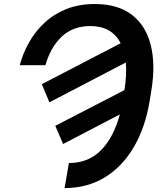

<svg xmlns="http://www.w3.org/2000/svg" viewBox="-20 -742 843 975"><path d="M210.9 -410.9H80.3Q95.9 -470.2 127 -525.7Q158 -581.3 205.1 -625.5Q252.1 -669.7 316.2 -695.7Q380.3 -721.6 461.6 -721.6Q577.4 -721.6 648.6 -667.6Q719.8 -613.6 745.2 -514.4Q770.6 -415.1 748.2 -279.8L739.7 -228Q717.3 -93 658.9 6Q600.5 105.1 511.5 159.1Q422.6 213.1 307.9 213.1L329.9 85.9Q429.3 85.9 493.6 20.1Q557.9 -45.8 588.4 -160.9L300.4 -10.7L260.7 -103L611.9 -284.4Q624.6 -362.9 619 -424.7L230.8 -222.3L192.5 -314.6L592.7 -522.4Q547.6 -609.7 439.3 -609.7Q349.4 -609.7 292.4 -554.9Q235.4 -500 210.9 -410.9Z"/></svg>

Font: Inter UI Semi Bold
Style: Italic
Weight: 600
Italic angle: -9.39999°
Designer: Rasmus Andersson
Foundry: rsms
Version: 3.2;8d6f07862